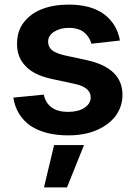

<svg xmlns="http://www.w3.org/2000/svg" viewBox="-20 -575 589 834"><path d="M377 -385Q370 -413 346 -434Q321 -454 279 -454Q241 -454 215 -437Q189 -421 189 -394Q189 -371 206 -357Q223 -343 263 -334L356 -314Q512 -280 512 -163Q512 -112 482 -71Q451 -31 398 -9Q347 13 276 13Q175 13 112 -29Q50 -73 38 -151L170 -164Q187 -89 276 -89Q320 -89 347 -107Q374 -125 374 -152Q374 -196 303 -211L210 -231Q128 -248 92 -287Q54 -325 54 -383Q54 -440 82 -476Q111 -515 161 -535Q212 -555 278 -555Q375 -555 431 -514Q488 -472 501 -399ZM345 55 271 239H171L215 55Z"/></svg>

Font: Sinter Bold
Style: Regular
Weight: 700
Foundry: Adobe & rsms
Version: Version 1.000